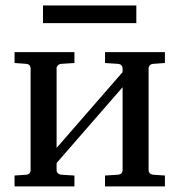

<svg xmlns="http://www.w3.org/2000/svg" viewBox="-20 -669 644 689"><path d="M356.9 0V-39.1L402.8 -42Q412.1 -43 416 -47.6Q419.9 -52.2 419.9 -57.1V-356L183.1 -84V-57.1Q183.1 -52.2 187.5 -47.6Q191.9 -43 200.2 -42L247.1 -39.1V0H32.2V-39.1L74.2 -42Q82.5 -43 86.2 -47.6Q89.8 -52.2 89.8 -57.1V-424.8Q89.8 -429.7 86.2 -434.3Q82.5 -439 74.2 -439.9L32.2 -442.9V-481.9H247.1V-442.9L200.2 -439.9Q191.9 -439 187.5 -434.3Q183.1 -429.7 183.1 -424.8V-138.2L419.9 -410.2V-424.8Q419.9 -429.7 416 -434.3Q412.1 -439 402.8 -439.9L356.9 -442.9V-481.9H571.8V-442.9L529.8 -439.9Q521.5 -439 517.3 -434.3Q513.2 -429.7 513.2 -424.8V-57.1Q513.2 -52.2 517.3 -47.6Q521.5 -43 529.8 -42L571.8 -39.1V0ZM134.3 -585.9V-649.4H469.2V-585.9Z"/></svg>

Font: Charis SIL
Style: Regular
Weight: 400
Foundry: SIL International
Version: Version 4.112